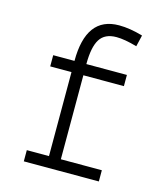

<svg xmlns="http://www.w3.org/2000/svg" viewBox="-103 -751 706 828"><g transform="rotate(15 250.0 -336.5)"><path d="M180 -425H85V-475H180Q180 -673 327 -673Q375 -673 433 -656L421 -605Q365 -621 329 -621Q277 -621 255 -586Q233 -551 233 -475H414V-425H233V-50H416V0H81V-50H180Z"/></g></svg>

Font: TypoPRO Lekton
Style: Regular
Weight: 400
Monospace: yes
Designer: Paolo Mazzetti, Luciano Perondi, Raffaele Flato, Elena Papassissa, Emilio Macchia, Michela Povoleri, Tobias Seemiller, R
Version: Version 34.000